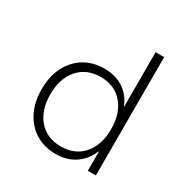

<svg xmlns="http://www.w3.org/2000/svg" viewBox="-163 -844 963 991"><g transform="rotate(30 318.5 -348.5)"><path d="M300 8Q231 8 179.5 -23.5Q128 -55 99 -112.5Q70 -170 70 -246Q70 -323 99 -380Q128 -437 179.5 -468.5Q231 -500 300 -500Q365 -500 413 -468.5Q461 -437 482 -381H484V-705H535V0H487V-113H484Q462 -57 413.5 -24.5Q365 8 300 8ZM303 -39Q387 -39 435.5 -95.5Q484 -152 484 -245Q484 -340 435.5 -396.5Q387 -453 304 -453Q220 -453 171 -396.5Q122 -340 122 -245Q122 -152 170.5 -95.5Q219 -39 303 -39Z"/></g></svg>

Font: Nunito Sans 7pt ExtraLight
Style: Regular
Weight: 250
Designer: Vernon Adams
Foundry: Vernon Adams
Version: Version 3.101;gftools[0.9.27]